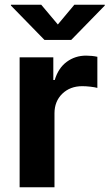

<svg xmlns="http://www.w3.org/2000/svg" viewBox="-20 -787 460 807"><path d="M62.5 0V-545.9H204.1V-450.7H210Q225.1 -501 260.5 -527.1Q295.9 -553.2 341.8 -553.2Q366.7 -553.2 389.2 -548.3V-417.5Q379.4 -420.4 360.6 -422.6Q341.8 -424.8 325.7 -424.8Q274.9 -424.8 241.9 -393.1Q209 -361.3 209 -310.5V0ZM153.3 -767.1 223.1 -684.1 292.5 -767.1H420.4V-763.7L279.3 -619.1H167L25.9 -763.7V-767.1Z"/></svg>

Font: Inter-Bold
Style: Bold
Weight: 700
Designer: Rasmus Andersson
Foundry: rsms
Version: Version 4.000;git-a52131595